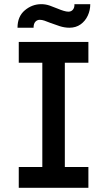

<svg xmlns="http://www.w3.org/2000/svg" viewBox="-20 -901 518 921"><path d="M70 0V-100H183V-600H70V-700H404V-600H291V-100H404V0ZM222 -791Q205 -798 193 -802Q181 -806 171 -806Q158 -806 149.5 -796.5Q141 -787 141 -768H64Q64 -822 99 -851.5Q134 -881 178 -881Q199 -881 219 -874Q239 -867 258 -859Q272 -853 285.5 -849Q299 -845 308 -845Q322 -845 330 -855Q338 -865 337 -881H413Q413 -852 401 -826Q389 -800 366.5 -784Q344 -768 313 -768Q290 -768 266.5 -775.5Q243 -783 222 -791Z"/></svg>

Font: Our Lexend
Style: Regular
Weight: 400
Designer: Bonnie Shaver-Troup, Thomas Jockin
Foundry: Lexend
Version: Version 1.007